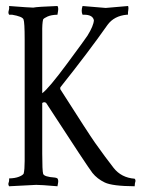

<svg xmlns="http://www.w3.org/2000/svg" viewBox="-20 -655 493 646"><path d="M257.8 -634.8Q332 -628.4 334.5 -628.4H336.9L411.1 -634.8Q413.1 -628.4 411.6 -620.8Q410.2 -613.3 410.6 -608.4L410.2 -605.5H406.7Q363.8 -601.6 341.8 -571.3Q277.3 -479.5 183.1 -361.3Q182.1 -356.4 183.1 -354.5Q278.3 -205.1 299.3 -175.3Q336.4 -123 362.3 -90.1Q388.2 -57.1 433.1 -53.7Q438 -48.8 434.1 -39.1L433.1 -28.3Q357.9 -28.8 332.5 -41Q307.1 -53.2 291 -73.2Q274.9 -93.8 135.3 -308.6Q129.4 -313.5 122.1 -308.6V-138.2Q122.1 -80.1 125.2 -70.1Q128.4 -60.1 164.1 -57.6Q169.4 -57.1 173.3 -54.7Q177.2 -48.8 175.3 -39.1L173.3 -28.3Q115.7 -33.2 101.8 -33Q87.9 -32.7 10.7 -28.3Q6.8 -34.2 8.8 -39.6Q10.7 -44.9 10.7 -48.8V-54.7Q30.8 -55.2 43.7 -60.3Q56.6 -65.4 59.6 -70.8Q63 -84 63 -113.3V-522Q63 -580.1 59.1 -589.8Q55.2 -599.6 20.5 -605.5H10.7Q6.8 -611.3 9.3 -618.9Q11.7 -626.5 10.7 -633.3V-634.8Q79.6 -629.4 91.8 -629.4Q105.5 -632.3 173.3 -634.8Q177.2 -629.4 175.3 -617.7L173.3 -605.5Q152.3 -605 139.9 -599.4Q127.4 -593.8 125 -589.4Q121.6 -575.7 122.1 -544.9V-341.3Q144 -357.4 205.8 -440.9Q267.6 -524.4 274.4 -535.2Q294.9 -568.4 295.9 -586.9Q292 -605.5 262.7 -605.5H257.8Q254.9 -611.3 254.9 -618.9Q254.9 -626.5 257.8 -634.8Z"/></svg>

Font: AMoshref-Thulth
Style: Regular
Weight: 400
Designer: Ali Moshref
Foundry: Ali Moshref
Version: Version 0.1